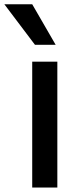

<svg xmlns="http://www.w3.org/2000/svg" viewBox="-65 -840 367 888"><path d="M-44.9 -820.3H84L192.4 -632.8H96.7ZM84 27.3V-554.7H200.2V27.3Z"/></svg>

Font: GenEi M Gothic v2 Medium
Style: Regular
Weight: 500
Version: Version 2.0